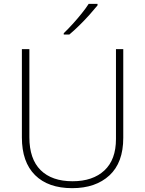

<svg xmlns="http://www.w3.org/2000/svg" viewBox="-20 -1063 756 1000"><path d="M622 -345Q622 -216 550 -149.5Q478 -83 356 -83Q231 -83 162.5 -151Q94 -219 94 -347V-807H133V-348Q133 -235 191.5 -177Q250 -119 358 -119Q463 -119 523.5 -175Q584 -231 584 -339V-807H622ZM488 -1035Q471 -1014 446.5 -986.5Q422 -959 394 -931.5Q366 -904 341 -883H312V-890Q333 -910 358 -937.5Q383 -965 405.5 -993Q428 -1021 442 -1043H488Z"/></svg>

Font: Noto Sans Telugu UI ExtraLight
Style: Regular
Weight: 200
Designer: Jelle Bosma - Monotype Design Team
Foundry: Monotype Imaging Inc.
Version: Version 2.005; ttfautohint (v1.8.4.7-5d5b)